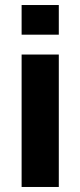

<svg xmlns="http://www.w3.org/2000/svg" viewBox="-20 -744 320 764"><path d="M66 -606V-724H214V-606ZM66 0V-527H214V0Z"/></svg>

Font: Archivo SemiExpanded
Style: Bold
Weight: 700
Width: 6
Designer: Hector Gatti
Foundry: Omnibus-Type
Version: Version 2.001